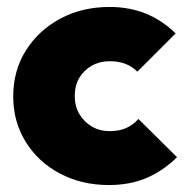

<svg xmlns="http://www.w3.org/2000/svg" viewBox="-20 -521 541 552"><path d="M293 11Q215 11 152.5 -22Q90 -55 54 -113Q18 -171 18 -244Q18 -318 54.5 -376Q91 -434 153.5 -467.5Q216 -501 295 -501Q352 -501 399 -482Q446 -463 485 -425L375 -315Q360 -330 340.5 -337.5Q321 -345 295 -345Q267 -345 244.5 -332.5Q222 -320 208.5 -298Q195 -276 195 -245Q195 -215 208.5 -192.5Q222 -170 244.5 -157Q267 -144 295 -144Q323 -144 343 -153Q363 -162 378 -179L489 -69Q448 -29 400.5 -9Q353 11 293 11Z"/></svg>

Font: Outfit ExtraBold
Style: Regular
Weight: 800
Designer: Rodrigo Fuenzalida
Foundry: fragTYPE
Version: Version 1.100;gftools[0.9.27]